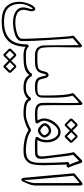

<svg xmlns="http://www.w3.org/2000/svg" viewBox="638 -1408 1025 2342"><g transform="rotate(90 1151.0 -236.5)"><path d="M652.8 -149.9Q644.5 -150.4 637.7 -150.9Q630.9 -151.4 624.5 -152.3Q618.2 -153.3 611.8 -155Q605.5 -156.7 597.2 -159.2Q580.1 -164.6 567.9 -175.8Q555.7 -187 548.1 -201.4Q540.5 -215.8 536.9 -232.4Q533.2 -249 533.2 -265.6Q533.2 -276.9 533 -300Q532.7 -323.2 532.5 -353.5Q532.2 -383.8 532 -419.2Q531.7 -454.6 531.5 -490Q531.2 -525.4 530.8 -558.8Q530.3 -592.3 530.3 -618.9Q530.3 -645.5 530 -663.1Q529.8 -680.7 529.8 -684.1L445.3 -610.8Q446.8 -602.1 449 -579.1Q451.2 -556.2 453.6 -524.2Q456.1 -492.2 458.7 -453.4Q461.4 -414.6 463.9 -374Q466.3 -333.5 468.8 -293.9Q471.2 -254.4 473.1 -220.7Q475.1 -187 476.3 -161.6Q477.5 -136.2 478 -124Q478 -122.6 478.3 -112.5Q478.5 -102.5 479 -88.4Q479.5 -74.2 479.7 -57.9Q480 -41.5 480.2 -27.3Q480.5 -13.2 480.7 -3.2Q481 6.8 481 8.3Q481 33.2 468.5 49.8Q456.1 66.4 437.7 77.4Q419.4 88.4 397.9 95Q376.5 101.6 358.4 106Q337.4 111.3 311 114.5Q284.7 117.7 256.8 118.2Q223.1 118.2 189.9 111.8Q156.7 105.5 129.9 91.1Q103 76.7 86.4 52.7Q69.8 28.8 69.8 -6.3Q69.8 -20.5 72.3 -34.7Q74.7 -48.8 78.1 -62.5Q80.6 -71.3 85.4 -83.3Q90.3 -95.2 90.3 -106.4Q90.3 -114.7 88.4 -118.2Q86.4 -121.6 84.5 -121.6Q81.1 -121.6 76.7 -115.5Q72.3 -109.4 67.4 -100.8Q62.5 -92.3 58.1 -83.3Q53.7 -74.2 50.8 -68.4Q39.6 -47.9 33.2 -20.5Q26.9 6.8 26.9 36.1Q26.9 56.6 30 76.9Q33.2 97.2 39.8 116Q46.4 134.8 56.6 151.4Q66.9 168 81.1 180.7Q98.1 195.8 118.4 205.1Q138.7 214.4 160.6 219.2Q182.6 224.1 205.3 225.6Q228 227.1 249.5 227.1Q281.7 227.1 314.7 222.4Q347.7 217.8 377.9 206.3Q408.2 194.8 434.1 176Q460 157.2 478 128.9Q492.2 106.9 500.5 83.3Q508.8 59.6 513.2 35.2Q517.6 10.7 519.3 -14.6Q521 -40 522.5 -64.9Q528.8 -67.4 534.9 -69.8Q541 -72.3 547.4 -74.7Q557.1 -62.5 569.1 -55.4Q581.1 -48.3 594.7 -44.9Q608.4 -41.5 623.3 -40.5Q638.2 -39.6 652.8 -39.6H667.5Q674.8 -39.6 678.5 -34.9Q682.1 -30.3 682.1 -24.9Q682.1 -19.5 678.5 -14.9Q674.8 -10.3 667.5 -10.3H652.8Q639.2 -10.3 624.3 -11.7Q609.4 -13.2 595.5 -16.4Q581.5 -19.5 569.8 -24.2Q558.1 -28.8 550.3 -35.2L548.3 0Q546.4 21.5 541 46.9Q535.6 72.3 526.6 97.2Q517.6 122.1 504.2 144.3Q490.7 166.5 473.1 181.2Q462.9 189.9 454.6 196.5Q446.3 203.1 438 209Q429.7 214.8 420.2 220Q410.6 225.1 397.9 230Q361.3 245.1 322.3 250.5Q283.2 255.9 240.2 255.9Q215.8 255.9 190.4 253.2Q165 250.5 140.9 244.1Q116.7 237.8 95.7 226.8Q74.7 215.8 59.1 199.2Q27.8 166 14.4 127.2Q1 88.4 1 46.9Q1 16.1 7.3 -14.6Q13.7 -45.4 24.9 -75.7Q28.8 -85.9 35.4 -99.4Q42 -112.8 50.5 -124.8Q59.1 -136.7 69.1 -145.3Q79.1 -153.8 88.9 -153.8Q104.5 -153.8 110.8 -138.2Q117.2 -122.6 117.2 -100.6Q112.8 -78.1 106 -54.7Q99.1 -31.2 99.1 -7.8Q99.1 14.2 110.6 35.4Q122.1 56.6 151.4 70.3Q173.3 80.6 199.7 85Q226.1 89.4 253.9 89.4Q286.6 89.4 318.8 84.2Q351.1 79.1 377.9 70.8Q398.4 64.5 418 54.4Q437.5 44.4 449.2 26.4Q450.7 18.6 451.4 7.8Q452.1 -2.9 452.1 -15.6Q452.1 -42 451.2 -72.5Q450.2 -103 449 -133.1Q447.8 -163.1 446.5 -190.7Q445.3 -218.3 444.3 -238.8Q441.9 -296.4 438.2 -353.3Q434.6 -410.2 430.2 -467.8Q427.2 -504.4 424.6 -540.3Q421.9 -576.2 415 -611.8Q416 -615.7 416.5 -618.9Q417 -622.1 418 -625.5Q444.3 -647.9 469.7 -670.2Q495.1 -692.4 521.5 -714.8Q526.4 -718.8 531 -721.4Q535.6 -724.1 542.5 -724.1Q552.7 -719.2 555.4 -712.2Q558.1 -705.1 558.1 -696.8Q558.1 -688 557.9 -663.3Q557.6 -638.7 557.1 -606.2Q556.6 -573.7 556.2 -537.8Q555.7 -502 555.2 -470.9Q554.7 -439.9 554.4 -418.2Q554.2 -396.5 554.2 -392.1Q554.2 -353 555.7 -313.5Q557.1 -273.9 562.5 -237.3Q566.4 -211.9 588.1 -195.6Q609.9 -179.2 652.8 -179.2H667.5Q674.8 -179.2 678.5 -174.6Q682.1 -169.9 682.1 -164.6Q682.1 -159.2 678.5 -154.5Q674.8 -149.9 667.5 -149.9Z M1038.6 -10.3Q991.2 -10.3 953.9 -25.9Q916.5 -41.5 893.1 -81.5Q878.4 -57.6 854.5 -43.5Q830.6 -29.3 801 -22Q771.5 -14.6 738.5 -12.5Q705.6 -10.3 672.4 -10.3H657.7Q650.4 -10.3 646.7 -14.9Q643.1 -19.5 643.1 -24.9Q643.1 -30.3 646.7 -34.9Q650.4 -39.6 657.7 -39.6H672.4Q700.2 -39.6 729.5 -40.8Q758.8 -42 786.6 -49.1Q814.5 -56.2 839.4 -71.3Q864.3 -86.4 882.3 -114.3Q888.7 -113.3 894.5 -112.8Q900.4 -112.3 906.7 -111.3Q918.9 -91.8 932.9 -77.9Q946.8 -64 963.1 -55.7Q979.5 -47.4 998.5 -43.5Q1017.6 -39.6 1040.5 -39.6H1053.2Q1060.5 -39.6 1064.2 -34.9Q1067.9 -30.3 1067.9 -24.9Q1067.9 -19.5 1064.2 -14.9Q1060.5 -10.3 1053.2 -10.3ZM1038.6 -149.9Q1026.9 -149.9 1012 -150.4Q997.1 -150.9 981.7 -154.5Q966.3 -158.2 952.6 -166Q939 -173.8 929.2 -188.5Q921.4 -200.2 917 -216.3Q912.6 -232.4 909.2 -247.6Q905.8 -262.7 902.6 -273.9Q899.4 -285.2 894 -286.6Q889.6 -286.6 886.2 -278.6Q882.8 -270.5 879.9 -259.8Q877 -249 874.5 -238.5Q872.1 -228 870.1 -222.7Q860.8 -197.3 845.5 -182.6Q830.1 -168 809.6 -160.6Q789.1 -153.3 764.2 -151.6Q739.3 -149.9 710.4 -149.9H672.4H657.7Q650.4 -149.9 646.7 -154.5Q643.1 -159.2 643.1 -164.6Q643.1 -169.9 646.7 -174.6Q650.4 -179.2 657.7 -179.2H672.4H709.5Q732.9 -179.2 754.9 -180.7Q776.9 -182.1 801.3 -187.5Q817.4 -191.4 826.4 -202.4Q835.4 -213.4 840.6 -227.5Q845.7 -241.7 848.9 -256.8Q852.1 -272 856.4 -283.7Q860.8 -295.9 870.1 -305.9Q879.4 -315.9 893.1 -315.9Q905.3 -315.9 912.8 -309.8Q920.4 -303.7 925.5 -293.7Q930.7 -283.7 933.8 -271.2Q937 -258.8 939.7 -246.6Q942.4 -234.4 945.3 -223.4Q948.2 -212.4 953.1 -205.1Q959 -196.3 968.3 -191.2Q977.5 -186 988.8 -183.3Q1000 -180.7 1012.9 -179.9Q1025.9 -179.2 1038.6 -179.2H1053.2Q1060.5 -179.2 1064.2 -174.6Q1067.9 -169.9 1067.9 -164.6Q1067.9 -159.2 1064.2 -154.5Q1060.5 -149.9 1053.2 -149.9ZM866.2 167.5Q849.6 184.1 833.3 200.4Q816.9 216.8 799.8 233.4Q795.4 233.4 791 233.6Q786.6 233.9 782.2 233.9Q765.1 217.3 748.8 200.9Q732.4 184.6 715.8 168Q714.8 162.6 714.4 157.5Q713.9 152.3 712.9 147Q729.5 129.9 746.1 113.3Q762.7 96.7 779.3 80.1Q784.7 79.6 790 79.3Q795.4 79.1 800.8 79.1Q817.9 95.7 834.2 112.3Q850.6 128.9 867.2 146ZM841.3 154.8Q833.5 147.5 827.4 141.1Q821.3 134.8 815.7 128.9Q810.1 123 804 116.9Q797.9 110.8 790 103Q777.3 116.2 764.4 129.2Q751.5 142.1 738.8 154.8Q751.5 167.5 764.4 180.4Q777.3 193.4 790 206.1ZM726.1 167.5Q709.5 184.1 693.1 200.4Q676.8 216.8 659.7 233.4Q655.3 233.4 650.9 233.6Q646.5 233.9 642.1 233.9Q625 217.3 608.4 200.9Q591.8 184.6 575.2 168Q574.2 162.6 573.7 157.5Q573.2 152.3 572.3 147Q589.4 129.9 605.7 113.3Q622.1 96.7 639.2 80.1Q644.5 79.6 649.9 79.3Q655.3 79.1 660.6 79.1Q677.7 95.7 694.1 112.3Q710.4 128.9 727.1 146ZM701.7 156.2Q693.8 148.9 687.7 142.6Q681.6 136.2 676 130.4Q670.4 124.5 664.3 118.4Q658.2 112.3 650.4 104.5Q637.7 117.7 624.8 130.6Q611.8 143.6 599.1 156.2Q611.8 168.9 624.8 181.9Q637.7 194.8 650.4 207.5Z M1355 -10.3Q1337.4 -10.3 1314.7 -11.2Q1292 -12.2 1269.3 -16.6Q1246.6 -21 1226.3 -29.5Q1206.1 -38.1 1193.8 -53.2L1187 -68.8Q1183.6 -61 1172.4 -50.8Q1161.1 -40.5 1143.8 -31.5Q1126.5 -22.5 1104.5 -16.4Q1082.5 -10.3 1058.1 -10.3H1043.5Q1036.1 -10.3 1032.5 -14.9Q1028.8 -19.5 1028.8 -24.9Q1028.8 -30.3 1032.5 -34.9Q1036.1 -39.6 1043.5 -39.6H1058.1Q1074.7 -39.6 1091.6 -43.2Q1108.4 -46.9 1123.5 -54.4Q1138.7 -62 1151.4 -73.2Q1164.1 -84.5 1172.9 -99.1Q1179.7 -99.6 1186.3 -99.6Q1192.9 -99.6 1199.7 -100.1Q1203.1 -92.8 1206.5 -85.2Q1210 -77.6 1215.8 -71.8Q1228 -60.1 1246.8 -53.5Q1265.6 -46.9 1285.6 -43.7Q1305.7 -40.5 1324.2 -40Q1342.8 -39.6 1355 -39.6H1369.6Q1377 -39.6 1380.6 -34.9Q1384.3 -30.3 1384.3 -24.9Q1384.3 -19.5 1380.6 -14.9Q1377 -10.3 1369.6 -10.3ZM1355 -149.9Q1333 -150.9 1311.8 -154.1Q1290.5 -157.2 1273.7 -166.5Q1256.8 -175.8 1246.1 -193.6Q1235.4 -211.4 1234.4 -241.7Q1233.4 -271.5 1233.6 -310.5Q1233.9 -349.6 1234.4 -392.6Q1234.9 -435.5 1235.4 -479.2Q1235.8 -522.9 1236.1 -562.5Q1236.3 -602.1 1235.8 -634.3Q1235.4 -666.5 1233.4 -686.5Q1221.2 -678.2 1209 -668.2Q1196.8 -658.2 1185.3 -647.7Q1173.8 -637.2 1163.6 -626.7Q1153.3 -616.2 1146 -606.4Q1153.3 -586.9 1158.2 -558.6Q1163.1 -530.3 1165.8 -498Q1168.5 -465.8 1169.7 -431.4Q1170.9 -397 1171.1 -364.5Q1171.4 -332 1171.1 -303.7Q1170.9 -275.4 1170.9 -254.9Q1170.9 -233.4 1167.2 -214.6Q1163.6 -195.8 1151.9 -181.9Q1140.1 -168 1117.9 -159.7Q1095.7 -151.4 1058.1 -149.9H1043.5Q1036.1 -149.9 1032.5 -154.5Q1028.8 -159.2 1028.8 -164.6Q1028.8 -169.9 1032.5 -174.6Q1036.1 -179.2 1043.5 -179.2H1058.1Q1087.9 -179.2 1105 -183.1Q1122.1 -187 1130.6 -194.3Q1139.2 -201.7 1141.4 -211.9Q1143.6 -222.2 1143.6 -234.4Q1143.6 -255.9 1143.8 -286.1Q1144 -316.4 1143.6 -350.8Q1143.1 -385.3 1141.6 -421.9Q1140.1 -458.5 1137.2 -492.7Q1134.3 -526.9 1128.9 -556.6Q1123.5 -586.4 1115.7 -606.9Q1116.7 -610.8 1117.2 -614Q1117.7 -617.2 1118.7 -620.6Q1145.5 -645.5 1171.9 -670.2Q1198.2 -694.8 1225.1 -719.7Q1229.5 -723.6 1234.4 -726.3Q1239.3 -729 1245.6 -729Q1253.9 -725.1 1256.6 -721.2Q1259.3 -717.3 1260.3 -710.4Q1261.2 -680.7 1261.5 -642.8Q1261.7 -605 1261.7 -563Q1261.7 -521 1261.7 -476.8Q1261.7 -432.6 1262 -390.6Q1262.2 -348.6 1262.5 -310.8Q1262.7 -272.9 1263.7 -243.2Q1263.7 -220.2 1272.2 -207.3Q1280.8 -194.3 1294.2 -188.2Q1307.6 -182.1 1323.7 -180.7Q1339.8 -179.2 1355 -179.2H1369.6Q1377 -179.2 1380.6 -174.6Q1384.3 -169.9 1384.3 -164.6Q1384.3 -159.2 1380.6 -154.5Q1377 -149.9 1369.6 -149.9Z M1628.4 -264.6Q1627.9 -273.4 1622.6 -282.7Q1617.2 -292 1609.4 -300Q1601.6 -308.1 1591.8 -313.2Q1582 -318.4 1572.3 -318.4Q1563 -318.4 1552.7 -313.7Q1542.5 -309.1 1533.7 -301.8Q1524.9 -294.4 1518.8 -285.6Q1512.7 -276.9 1511.2 -268.6Q1512.7 -260.7 1519.3 -252Q1525.9 -243.2 1534.7 -235.4Q1543.5 -227.5 1553 -221.9Q1562.5 -216.3 1570.3 -214.8Q1579.1 -215.8 1588.6 -220.5Q1598.1 -225.1 1606.4 -231.9Q1614.7 -238.8 1620.8 -247.3Q1627 -255.9 1628.4 -264.6ZM1657.2 -261.2Q1655.3 -248 1646.5 -234.6Q1637.7 -221.2 1625.2 -210.2Q1612.8 -199.2 1598.1 -192.4Q1583.5 -185.5 1569.3 -185.5Q1561.5 -185.5 1553.7 -188.5Q1545.9 -191.4 1538.6 -196.3Q1531.2 -201.2 1524.7 -206.8Q1518.1 -212.4 1512.7 -217.3Q1507.8 -222.2 1502.4 -228Q1497.1 -233.9 1492.4 -240.5Q1487.8 -247.1 1484.9 -254.2Q1481.9 -261.2 1481.9 -269Q1482.9 -285.2 1491.7 -299.3Q1500.5 -313.5 1513.7 -324Q1526.9 -334.5 1543 -340.8Q1559.1 -347.2 1574.7 -347.2Q1589.4 -347.2 1603.8 -340.1Q1618.2 -333 1629.4 -321.3Q1640.6 -309.6 1648.4 -295.2Q1656.2 -280.8 1657.7 -266.1ZM1790 -10.3Q1760.7 -11.2 1731.7 -14.9Q1702.6 -18.6 1674.1 -25.6Q1645.5 -32.7 1618.4 -43.9Q1591.3 -55.2 1566.4 -71.3Q1546.4 -60.1 1522.5 -49.1Q1498.5 -38.1 1473.1 -29.5Q1447.8 -21 1422.6 -15.6Q1397.5 -10.3 1374.5 -10.3H1359.9Q1352.5 -10.3 1348.9 -14.9Q1345.2 -19.5 1345.2 -24.9Q1345.2 -30.3 1348.9 -34.9Q1352.5 -39.6 1359.9 -39.6H1374.5Q1398.9 -39.6 1423.1 -44.9Q1447.3 -50.3 1470.7 -58.8Q1494.1 -67.4 1516.8 -78.4Q1539.6 -89.4 1560.1 -101.1Q1563.5 -101.1 1566.9 -101.3Q1570.3 -101.6 1573.7 -101.6Q1623.5 -69.3 1677.5 -55.7Q1731.4 -42 1790 -39.6H1804.7Q1812 -39.6 1815.7 -34.9Q1819.3 -30.3 1819.3 -24.9Q1819.3 -19.5 1815.7 -14.9Q1812 -10.3 1804.7 -10.3ZM1790 -149.9Q1780.3 -149.9 1768.1 -149.7Q1755.9 -149.4 1742.7 -149.4Q1730 -149.4 1717 -149.9Q1704.1 -150.4 1692.1 -151.6Q1680.2 -152.8 1669.9 -155.3Q1659.7 -157.7 1652.3 -161.1Q1651.4 -166.5 1650.9 -171.6Q1650.4 -176.8 1649.4 -182.1Q1669.4 -204.6 1678.2 -232.7Q1687 -260.7 1687 -290.5Q1687 -312 1681.6 -337.2Q1676.3 -362.3 1664.6 -383.8Q1652.8 -405.3 1634 -419.7Q1615.2 -434.1 1588.9 -434.1Q1572.8 -434.1 1558.8 -428.2Q1544.9 -422.4 1533 -412.8Q1521 -403.3 1511 -391.4Q1501 -379.4 1492.7 -367.2Q1485.4 -356.4 1478 -343.8Q1470.7 -331.1 1465.1 -317.6Q1459.5 -304.2 1455.8 -290.3Q1452.1 -276.4 1452.1 -262.2Q1452.1 -237.8 1462.9 -217.8Q1473.6 -197.8 1486.3 -179.2Q1484.4 -173.8 1482.4 -169.2Q1480.5 -164.6 1478.5 -159.2Q1469.2 -156.2 1455.6 -154.3Q1441.9 -152.3 1427.2 -151.4Q1412.6 -150.4 1398.7 -150.1Q1384.8 -149.9 1374.5 -149.9H1359.9Q1352.5 -149.9 1348.9 -154.5Q1345.2 -159.2 1345.2 -164.6Q1345.2 -169.9 1348.9 -174.6Q1352.5 -179.2 1359.9 -179.2H1374.5Q1379.4 -179.2 1385.5 -179.2Q1391.6 -179.2 1400.1 -179.4Q1408.7 -179.7 1420.7 -180.2Q1432.6 -180.7 1449.2 -182.1Q1436 -203.6 1429.9 -223.4Q1423.8 -243.2 1423.8 -263.2Q1423.8 -283.2 1430.2 -305.9Q1436.5 -328.6 1447.8 -350.8Q1459 -373 1474.6 -393.3Q1490.2 -413.6 1509 -429Q1527.8 -444.3 1549.1 -453.6Q1570.3 -462.9 1592.8 -462.9Q1615.7 -462.9 1637.9 -451.4Q1660.2 -439.9 1677.5 -418Q1694.8 -396 1705.6 -364.3Q1716.3 -332.5 1716.3 -292.5Q1716.3 -272.5 1713.6 -254.6Q1710.9 -236.8 1706.5 -222.7Q1702.1 -208.5 1696.8 -198Q1691.4 -187.5 1685.5 -182.1Q1689.9 -180.7 1704.8 -179.9Q1719.7 -179.2 1736.8 -179.2Q1753.9 -179.2 1769.3 -179.2Q1784.7 -179.2 1790 -179.2H1804.7Q1812 -179.2 1815.7 -174.6Q1819.3 -169.9 1819.3 -164.6Q1819.3 -159.2 1815.7 -154.5Q1812 -149.9 1804.7 -149.9ZM1719.2 -580.1Q1702.6 -563.5 1686.3 -547.1Q1669.9 -530.8 1652.8 -514.2Q1648.4 -514.2 1644 -513.9Q1639.6 -513.7 1635.3 -513.7Q1618.2 -530.3 1601.8 -546.6Q1585.4 -563 1568.8 -579.6Q1567.9 -585 1567.4 -590.1Q1566.9 -595.2 1565.9 -600.6Q1582.5 -617.7 1599.1 -634.3Q1615.7 -650.9 1632.3 -667.5Q1637.7 -668 1643.1 -668.2Q1648.4 -668.5 1653.8 -668.5Q1670.9 -651.9 1687.3 -635.3Q1703.6 -618.7 1720.2 -601.6ZM1694.3 -592.8Q1686.5 -600.1 1680.4 -606.4Q1674.3 -612.8 1668.7 -618.7Q1663.1 -624.5 1657 -630.6Q1650.9 -636.7 1643.1 -644.5Q1630.4 -631.3 1617.4 -618.4Q1604.5 -605.5 1591.8 -592.8Q1604.5 -580.1 1617.4 -567.1Q1630.4 -554.2 1643.1 -541.5ZM1579.1 -580.1Q1562.5 -563.5 1546.1 -547.1Q1529.8 -530.8 1512.7 -514.2Q1508.3 -514.2 1503.9 -513.9Q1499.5 -513.7 1495.1 -513.7Q1478 -530.3 1461.4 -546.6Q1444.8 -563 1428.2 -579.6Q1427.2 -585 1426.8 -590.1Q1426.3 -595.2 1425.3 -600.6Q1442.4 -617.7 1458.7 -634.3Q1475.1 -650.9 1492.2 -667.5Q1497.6 -668 1502.9 -668.2Q1508.3 -668.5 1513.7 -668.5Q1530.8 -651.9 1547.1 -635.3Q1563.5 -618.7 1580.1 -601.6ZM1554.7 -591.3Q1546.9 -598.6 1540.8 -605Q1534.7 -611.3 1529.1 -617.2Q1523.4 -623 1517.3 -629.2Q1511.2 -635.3 1503.4 -643.1Q1490.7 -629.9 1477.8 -616.9Q1464.8 -604 1452.1 -591.3Q1464.8 -578.6 1477.8 -565.7Q1490.7 -552.7 1503.4 -540Z M1809.6 -179.2Q1825.2 -179.2 1839.1 -179.4Q1853 -179.7 1864 -184.1Q1875 -188.5 1881.3 -198.5Q1887.7 -208.5 1887.7 -228Q1887.7 -238.8 1885.7 -260.5Q1883.8 -282.2 1880.6 -309.8Q1877.4 -337.4 1873.8 -367.4Q1870.1 -397.5 1866.7 -424.8Q1863.3 -452.1 1860.4 -473.6Q1857.4 -495.1 1856 -505.4Q1852.1 -533.2 1848.4 -560.8Q1844.7 -588.4 1836.4 -614.7Q1837.4 -618.7 1837.9 -621.8Q1838.4 -625 1839.4 -628.4Q1862.3 -651.4 1884.5 -673.6Q1906.7 -695.8 1929.7 -718.3Q1933.6 -722.2 1938.2 -724.6Q1942.9 -727.1 1949.7 -727.1Q1956.5 -727.1 1961.7 -720.2Q1966.8 -713.4 1970.2 -704.3Q1973.6 -695.3 1975.8 -686.8Q1978 -678.2 1979 -674.8Q1987.3 -648.4 1997.8 -621.6Q2008.3 -594.7 2019 -568.4Q2020.5 -565.4 2022.2 -561.8Q2023.9 -558.1 2023.9 -554.7Q2019 -543.9 2015.1 -539.8Q2011.2 -535.6 2000 -535.6Q1995.6 -535.6 1993.4 -536.1Q1991.2 -536.6 1990.2 -537.1Q1989.3 -537.6 1988.5 -538.1Q1987.8 -538.6 1986.3 -538.6Q1987.3 -527.8 1988 -503.7Q1988.8 -479.5 1989.7 -449.2Q1990.7 -418.9 1991.7 -385.5Q1992.7 -352.1 1993.4 -323.2Q1994.1 -294.4 1994.6 -273.7Q1995.1 -252.9 1995.1 -247.1Q1995.1 -212.9 1992.4 -179.4Q1989.7 -146 1981.4 -112.8Q1976.6 -93.8 1965.6 -76.4Q1954.6 -59.1 1939.2 -45.7Q1923.8 -32.2 1904.8 -23.7Q1885.7 -15.1 1864.7 -13.2Q1853.5 -12.2 1837.4 -11.2Q1821.3 -10.3 1809.6 -10.3H1794.9Q1787.6 -10.3 1783.9 -14.9Q1780.3 -19.5 1780.3 -24.9Q1780.3 -30.3 1783.9 -34.9Q1787.6 -39.6 1794.9 -39.6H1809.6Q1825.2 -39.6 1842 -40.8Q1858.9 -42 1875 -45.9Q1891.1 -49.8 1905.8 -57.4Q1920.4 -64.9 1931.2 -77.1Q1945.3 -93.8 1952.4 -115Q1959.5 -136.2 1962.4 -158.7Q1965.3 -181.2 1965.6 -203.4Q1965.8 -225.6 1965.8 -244.1Q1965.8 -275.4 1965.3 -308.8Q1964.8 -342.3 1963.9 -374.5Q1962.9 -406.7 1961.7 -436.3Q1960.4 -465.8 1959.5 -490Q1958.5 -514.2 1957.5 -531.2Q1956.5 -548.3 1956.1 -555.7Q1960 -559.6 1964.1 -562.7Q1968.3 -565.9 1972.7 -569.8L1989.3 -566.4Q1981.4 -584 1973.4 -603.8Q1965.3 -623.5 1958.7 -641.1Q1952.1 -658.7 1947.8 -671.9Q1943.4 -685.1 1942.4 -689L1867.2 -614.7Q1874.5 -589.8 1877.9 -563.7Q1881.3 -537.6 1884.8 -511.7Q1885.3 -509.8 1887.2 -492.7Q1889.2 -475.6 1892.1 -451.2Q1895 -426.8 1898.4 -398.9Q1901.9 -371.1 1905 -347.2Q1908.2 -323.2 1910.2 -306.6Q1912.1 -290 1912.1 -288.6Q1913.6 -274.4 1915.3 -258.8Q1917 -243.2 1917 -227.5Q1917 -214.8 1914.8 -202.4Q1912.6 -189.9 1907 -179.7Q1901.4 -169.4 1891.1 -162.6Q1880.9 -155.8 1864.7 -153.3Q1852.1 -151.9 1837.2 -150.9Q1822.3 -149.9 1809.6 -149.9H1794.9Q1787.6 -149.9 1783.9 -154.5Q1780.3 -159.2 1780.3 -164.6Q1780.3 -169.9 1783.9 -174.6Q1787.6 -179.2 1794.9 -179.2Z M2241.7 -145Q2240.7 -127.4 2236.6 -110.6Q2232.4 -93.8 2226.3 -77.4Q2220.2 -61 2212.9 -45.4Q2205.6 -29.8 2198.7 -14.2Q2197.3 -11.2 2194.6 -5.9Q2191.9 -0.5 2188.2 4.6Q2184.6 9.8 2180.4 13.4Q2176.3 17.1 2171.4 17.1Q2162.1 17.1 2157 9Q2151.9 1 2149.4 -10Q2147 -21 2146.2 -32.2Q2145.5 -43.5 2145 -49.8Q2132.3 -194.8 2119.1 -337.4Q2106 -480 2093.3 -624.5Q2095.2 -627.4 2096.9 -630.6Q2098.6 -633.8 2100.6 -636.7L2200.2 -719.7Q2212.4 -729.5 2223.6 -729.5Q2231.4 -729.5 2236.8 -724.1Q2242.2 -718.8 2242.2 -706.1V-149.9ZM2212.9 -148.4V-636.7L2211.9 -691.4Q2198.2 -683.1 2187.3 -674.3Q2176.3 -665.5 2166 -656.5Q2155.8 -647.5 2145.8 -637.7Q2135.7 -627.9 2123 -617.7Q2123.5 -613.3 2126 -587.9Q2128.4 -562.5 2132.1 -523.9Q2135.7 -485.4 2140.4 -437Q2145 -388.7 2149.9 -338.1Q2154.8 -287.6 2159.2 -238.3Q2163.6 -189 2167 -148.2Q2170.4 -107.4 2172.6 -79.1Q2174.8 -50.8 2174.8 -42Q2174.8 -37.1 2174.3 -33.2Q2173.8 -29.3 2173.8 -26.9Q2173.8 -19.5 2175.8 -19.5Q2177.7 -19.5 2181.2 -26.9Q2184.6 -34.2 2188.7 -45.7Q2192.9 -57.1 2197.3 -71.3Q2201.7 -85.4 2205.1 -99.6Q2208.5 -113.8 2210.7 -126Q2212.9 -138.2 2212.9 -145.5Z"/></g></svg>

Font: XB Kayhan Pook
Style: Regular
Weight: 700
Designer: Behnam
Foundry: Irmug
Version: Version 7.300 2009